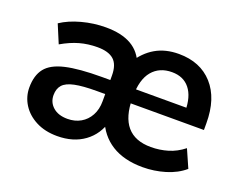

<svg xmlns="http://www.w3.org/2000/svg" viewBox="-89 -676 1063 848"><g transform="rotate(20 443.0 -252.5)"><path d="M240 10Q183 10 140.5 -12Q98 -34 75 -70.5Q52 -107 52 -150Q52 -207 78.5 -240.5Q105 -274 167.5 -288.5Q230 -303 338 -303H388V-237H337Q272 -237 234 -229Q196 -221 180 -203Q164 -185 164 -155Q164 -121 189 -99Q214 -77 257 -77Q292 -77 319 -92.5Q346 -108 361.5 -136.5Q377 -165 377 -203V-324Q377 -375 352 -397.5Q327 -420 275 -420Q231 -420 191.5 -409Q152 -398 109 -373L73 -459Q112 -485 167.5 -500Q223 -515 280 -515Q354 -515 400 -488.5Q446 -462 465 -408H434Q467 -461 513.5 -488Q560 -515 623 -515Q724 -515 782.5 -450Q841 -385 841 -269V-237H483V-303H752L735 -287Q735 -355 705.5 -392Q676 -429 622 -429Q563 -429 529.5 -389Q496 -349 496 -269V-261Q496 -174 533.5 -130Q571 -86 646 -86Q687 -86 725.5 -97.5Q764 -109 798 -136L835 -52Q799 -21 747.5 -5.5Q696 10 642 10Q554 10 496 -26.5Q438 -63 412 -132H437Q419 -65 367.5 -27.5Q316 10 240 10Z"/></g></svg>

Font: Mulish ExtraLight
Style: Regular
Weight: 200
Designer: Vernon Adams
Foundry: Vernon Adams
Version: Version 3.603